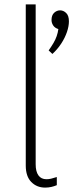

<svg xmlns="http://www.w3.org/2000/svg" viewBox="-20 -845 333 872"><path d="M218 -600 201 -616Q213 -633 222.5 -649Q232 -665 237.5 -681Q243 -697 245 -713Q229 -718 221.5 -729.5Q214 -741 214 -754Q214 -776 226 -787Q238 -798 253 -798Q268 -798 280.5 -786Q293 -774 293 -748Q293 -726 284 -699.5Q275 -673 258 -647Q241 -621 218 -600ZM97 -93V-825H142V-99Q142 -66 154.5 -48.5Q167 -31 191 -31Q201 -31 212 -33.5Q223 -36 238 -41V-4Q226 1 213 4Q200 7 185 7Q147 7 122 -18.5Q97 -44 97 -93Z"/></svg>

Font: Yaldevi ExtraLight
Style: Regular
Weight: 200
Designer: Sol Matas, Rajitha Manaperi, Kosala Senevirathne
Foundry: Mooniak
Version: Version 1.100